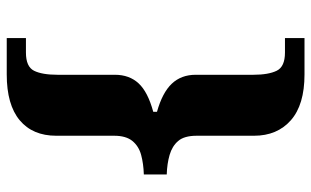

<svg xmlns="http://www.w3.org/2000/svg" viewBox="-197 -603 924 570"><g transform="rotate(-90 265.0 -318.0)"><path d="M329 124Q239 124 193 83.5Q147 43 147 -26V-196Q147 -233 131.5 -251Q116 -269 90 -276.5Q64 -284 32 -285V-353Q64 -354 90 -361Q116 -368 131.5 -387Q147 -406 147 -441V-613Q147 -683 193 -721.5Q239 -760 329 -760H437V-703H394Q352 -703 340 -679Q328 -655 328 -609V-439Q328 -396 302.5 -368.5Q277 -341 218 -325V-314Q275 -298 301.5 -270Q328 -242 328 -199V-28Q328 17 340 41.5Q352 66 394 66H437V124Z"/></g></svg>

Font: Noto Serif Gujarati ExtraBold
Style: Regular
Weight: 800
Version: Version 2.102